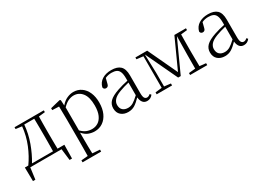

<svg xmlns="http://www.w3.org/2000/svg" viewBox="-14 -1274 3138 2286"><g transform="rotate(-30 1555.0 -130.5)"><path d="M125 -29.8H414.1Q414.6 -57.6 415 -92.5Q415.5 -127.4 415.8 -162.8Q416 -198.2 416 -226.1V-282.2Q416 -309.6 415.8 -344.5Q415.5 -379.4 415 -414.6Q414.6 -449.7 414.1 -477.1H276.9Q266.6 -355 224.4 -239.3Q182.1 -123.5 125 -29.8ZM476.1 -29.8H569.8L566.9 158.2H533.2L514.2 0H84L63 158.2H29.8L26.9 -29.8H74.2Q139.2 -120.1 185.3 -232.9Q231.4 -345.7 244.1 -471.2L160.2 -481.9V-506.8H563V-481.9L476.1 -472.2Q475.1 -430.7 474.6 -376.5Q474.1 -322.3 474.1 -282.2V-226.1Q474.1 -198.2 474.4 -162.8Q474.6 -127.4 475.1 -92.5Q475.6 -57.6 476.1 -29.8Z M805.7 -407.2V-90.8Q841.8 -54.2 877 -40Q912.1 -25.9 952.6 -25.9Q997.6 -25.9 1034.9 -49.3Q1072.3 -72.8 1095 -123.3Q1117.7 -173.8 1117.7 -255.9Q1117.7 -368.7 1073 -425.8Q1028.3 -482.9 957 -482.9Q922.4 -482.9 885.5 -467Q848.6 -451.2 805.7 -407.2ZM798.8 -511.2 802.7 -435.1Q841.8 -481.4 887 -501.2Q932.1 -521 974.6 -521Q1035.6 -521 1082.5 -488.5Q1129.4 -456.1 1155.5 -397Q1181.6 -337.9 1181.6 -258.8Q1181.6 -174.8 1154.1 -113.8Q1126.5 -52.7 1077.6 -19.3Q1028.8 14.2 964.8 14.2Q924.3 14.2 882.8 -1.2Q841.3 -16.6 803.7 -61V32.2Q803.7 75.7 804.4 128.2Q805.2 180.7 806.6 225.1L908.7 232.9V259.8H652.8V232.9L743.7 225.1Q744.6 180.7 745.1 128.7Q745.6 76.7 745.6 33.2V-277.8Q745.6 -379.9 742.7 -455.1L650.9 -459V-484.9L785.6 -518.1Z M1601.1 -115.2V-289.1Q1566.4 -280.8 1532 -270.8Q1497.6 -260.7 1469.7 -250Q1403.3 -224.6 1376.7 -193.1Q1350.1 -161.6 1350.1 -125Q1350.1 -77.6 1377 -53.7Q1403.8 -29.8 1448.7 -29.8Q1486.3 -29.8 1519.5 -49.6Q1552.7 -69.3 1601.1 -115.2ZM1751 -44.9 1766.1 -27.8Q1735.4 13.2 1687 13.2Q1649.4 13.2 1628.7 -12.5Q1607.9 -38.1 1603 -84Q1556.2 -34.7 1516.8 -10.3Q1477.5 14.2 1425.8 14.2Q1367.2 14.2 1328.6 -18.8Q1290 -51.8 1290 -113.8Q1290 -168.9 1328.4 -207.3Q1366.7 -245.6 1459 -276.9Q1491.7 -288.1 1528.6 -297.9Q1565.4 -307.6 1601.1 -314.9V-349.1Q1601.1 -405.3 1588.1 -436.3Q1575.2 -467.3 1549.1 -479.2Q1522.9 -491.2 1482.9 -491.2Q1460.9 -491.2 1439.2 -486.8Q1417.5 -482.4 1395 -472.2L1377 -401.9Q1369.6 -363.8 1337.9 -363.8Q1307.6 -363.8 1302.7 -395Q1317.9 -455.6 1368.9 -488.3Q1419.9 -521 1496.1 -521Q1578.6 -521 1619.1 -482.2Q1659.7 -443.4 1659.7 -354V-112.8Q1659.7 -61 1671.9 -42.5Q1684.1 -23.9 1706.1 -23.9Q1727.1 -23.9 1751 -44.9Z M2517.1 -481.9 2430.7 -472.2Q2430.2 -430.7 2429.4 -376.5Q2428.7 -322.3 2428.7 -282.2V-226.1Q2428.7 -185.5 2429.4 -131.3Q2430.2 -77.1 2430.7 -36.1L2517.1 -26.9V0H2281.7V-26.9L2372.1 -36.1Q2372.1 -64.5 2372.3 -102.3Q2372.6 -140.1 2372.8 -173.8Q2373 -207.5 2373 -223.1L2377 -480L2178.7 -44.9H2143.1L1937 -481.9L1944.8 -224.1V-37.1L2033.7 -26.9V0H1821.8V-26.9L1912.1 -37.1V-471.2L1821.8 -481.9V-506.8H1983.9L2173.8 -102.1L2357.9 -506.8H2517.1Z M2931.2 -115.2V-289.1Q2896.5 -280.8 2862.1 -270.8Q2827.6 -260.7 2799.8 -250Q2733.4 -224.6 2706.8 -193.1Q2680.2 -161.6 2680.2 -125Q2680.2 -77.6 2707 -53.7Q2733.9 -29.8 2778.8 -29.8Q2816.4 -29.8 2849.6 -49.6Q2882.8 -69.3 2931.2 -115.2ZM3081.1 -44.9 3096.2 -27.8Q3065.4 13.2 3017.1 13.2Q2979.5 13.2 2958.7 -12.5Q2938 -38.1 2933.1 -84Q2886.2 -34.7 2846.9 -10.3Q2807.6 14.2 2755.9 14.2Q2697.3 14.2 2658.7 -18.8Q2620.1 -51.8 2620.1 -113.8Q2620.1 -168.9 2658.4 -207.3Q2696.8 -245.6 2789.1 -276.9Q2821.8 -288.1 2858.6 -297.9Q2895.5 -307.6 2931.2 -314.9V-349.1Q2931.2 -405.3 2918.2 -436.3Q2905.3 -467.3 2879.2 -479.2Q2853 -491.2 2813 -491.2Q2791 -491.2 2769.3 -486.8Q2747.6 -482.4 2725.1 -472.2L2707 -401.9Q2699.7 -363.8 2668 -363.8Q2637.7 -363.8 2632.8 -395Q2647.9 -455.6 2699 -488.3Q2750 -521 2826.2 -521Q2908.7 -521 2949.2 -482.2Q2989.7 -443.4 2989.7 -354V-112.8Q2989.7 -61 3002 -42.5Q3014.2 -23.9 3036.1 -23.9Q3057.1 -23.9 3081.1 -44.9Z"/></g></svg>

Font: Source Han Serif CN ExtraLight
Style: Regular
Weight: 250
Designer: Ryoko NISHIZUKA  (kana & ideographs); Frank Grießhammer (Latin, Greek & Cyrillic); Wenlong ZHANG  (bopomofo); Sandoll Co
Foundry: Adobe Systems Incorporated
Version: Version 1.001;PS 1.001;hotconv 16.6.54;makeotf.lib2.5.65590